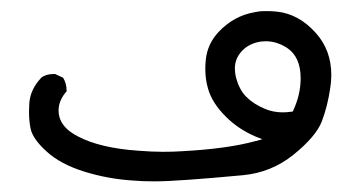

<svg xmlns="http://www.w3.org/2000/svg" viewBox="-20 -185 627 352"><path d="M224.1 146Q240.7 147.5 263.7 147.5Q304.2 147.5 425.3 136.2Q477.5 131.3 518.1 98.6Q558.6 65.9 569.8 38.1Q580.6 9.8 585.4 -23.4Q587.4 -35.6 587.4 -47.4Q587.4 -93.3 558.6 -125Q527.8 -159.2 488.3 -163.6Q478.5 -164.6 473.4 -164.6Q468.3 -164.6 462.2 -164.6Q456.1 -164.6 446.8 -162.6Q409.2 -156.2 381.3 -127Q360.8 -105.5 357.4 -76.7Q356.4 -67.4 356.4 -58.6Q356.4 -39.6 361.3 -22.9Q368.7 3.9 394.5 29.3Q417 51.8 448.7 65.4L460.9 70.3L448.2 73.7Q396.5 87.9 312.5 92.3Q297.9 93.3 278.3 93.3Q258.8 93.3 233.4 91.3Q163.6 86.4 123.5 65.4Q109.4 58.1 101.6 50.3Q87.4 36.1 87.4 17.6Q87.4 -1 102.1 -17.6Q102.1 -18.1 102.1 -19Q102.1 -32.2 95.7 -42.5L81.1 -49.3Q79.6 -49.3 78.6 -49.3Q64 -49.3 55.7 -42.5Q35.6 -21.5 33.7 4.4Q33.2 12.7 33.2 20Q33.2 37.1 36.1 50.8Q40 69.8 65.7 93Q91.3 116.2 134.5 129.6Q177.7 143.1 224.1 146ZM498.5 21Q481 21 465.8 14.6Q444.8 5.9 431.4 -7.6Q418 -21 412.1 -45.4Q410.6 -52.7 410.6 -59.6Q410.6 -78.6 424.8 -92.8Q438 -106 459 -108.9Q463.4 -109.4 467.3 -109.4Q487.3 -109.4 506.3 -97.2Q531.2 -80.6 531.2 -41.5Q531.2 -11.7 517.6 17.6L516.6 19.5Q506.3 21 498.5 21Z"/></svg>

Font: Bakudai
Style: Light
Weight: 300
Version: Version 1.48